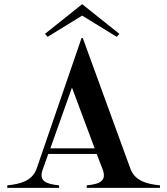

<svg xmlns="http://www.w3.org/2000/svg" viewBox="-20 -903 805 923"><path d="M15 -12V0H264V-12C203 -18 165 -32 185 -87L212 -163H445L473 -90C495 -33 459 -18 397 -12V0H749V-12C688 -18 631 -32 608 -89L378 -720H372L155 -89C133 -33 77 -18 15 -12ZM222 -190 326 -482 435 -190ZM554 -740 375 -883 196 -740 209 -726 375 -828 541 -726Z"/></svg>

Font: Sprat Medium
Style: Regular
Weight: 500
Designer: Ethan Nakache
Foundry: Collletttivo
Version: Version 2.000;Glyphs 3.2 (3217)